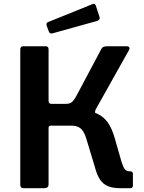

<svg xmlns="http://www.w3.org/2000/svg" viewBox="-20 -984 751 1004"><path d="M105 0Q94 0 90 -4.5Q86 -9 86 -18V-725Q86 -742 101 -742H220Q234 -742 234 -726V-457Q234 -441 248 -441H349L405 -406Q455 -405 488.5 -389.5Q522 -374 543.5 -343.5Q565 -313 579 -265L616 -136Q624 -111 632.5 -99.5Q641 -88 661 -88Q675 -88 675 -75V-14Q675 0 661 0H606Q570 0 544.5 -10.5Q519 -21 503 -45Q487 -69 476 -111L438 -237Q429 -271 418.5 -290.5Q408 -310 392.5 -318.5Q377 -327 351 -327H246Q234 -327 234 -316V-20Q234 0 211 0ZM324 -377 327 -441Q349 -441 361 -455Q373 -469 384 -491L510 -728Q516 -742 539 -742H642Q653 -742 656 -736.5Q659 -731 655 -723L480 -411Q477 -404 477 -397.5Q477 -391 485 -387ZM481 -955 500 -897Q506 -880 486 -874L256 -810Q247 -808 242.5 -810Q238 -812 235 -820L224 -850Q220 -864 230 -868L465 -963Q476 -967 481 -955Z"/></svg>

Font: Libre Franklin SemiBold
Style: Regular
Weight: 600
Designer: Pablo Impallari, Rodrigo Fuenzalida, Nhung Nguyen
Foundry: Impallari Type
Version: Version 3.000